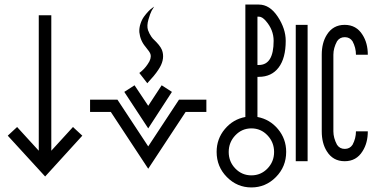

<svg xmlns="http://www.w3.org/2000/svg" viewBox="-20 -707 1650 842"><path d="M150 -640H205V-46L300 -150L341 -112L178 67L14 -112L55 -150L150 -46Z M630 -65 765 -270H885V-216H794L630 33L466 -216H375V-270H495ZM630 -243 689 -333 734 -304 630 -144 525 -304 570 -333ZM626 -342 591 -387Q613 -403 628 -426Q645 -450 640 -469Q638 -478 618 -502Q595 -529 591 -566Q590 -584 596 -602.5Q602 -621 611.5 -634Q621 -647 631 -657.5Q641 -668 649 -673L656 -678Q651 -671 645 -660Q639 -649 631 -621.5Q623 -594 629 -575Q632 -567 635.5 -560Q639 -553 643.5 -546.5Q648 -540 650 -538Q652 -536 659 -529Q666 -522 666 -522Q689 -498 693 -479Q702 -442 675 -402Q666 -388 653.5 -373Q641 -358 633 -350Z M1056 -194V-687H1115Q1163 -687 1198 -634Q1233 -581 1233 -528Q1233 -452 1202 -411Q1171 -370 1115 -370H1109V-194Q1163 -184 1199 -141Q1235 -98 1235 -41Q1235 24 1190 69.5Q1145 115 1082.5 115Q1020 115 975 69.5Q930 24 930 -41Q930 -98 966 -141Q1002 -184 1056 -194ZM1153 32Q1182 2 1182 -40.5Q1182 -83 1153 -113.5Q1124 -144 1082.5 -144Q1041 -144 1012 -113.5Q983 -83 983 -40.5Q983 2 1012 32Q1041 62 1082.5 62Q1124 62 1153 32ZM1109 -634V-422H1115Q1180 -422 1180 -528Q1180 -576 1146 -615Q1130 -634 1115 -634Z M1277 -598H1329V0H1277ZM1593 -467H1541Q1541 -498 1526 -526Q1514 -544 1492 -544Q1470 -544 1458 -526Q1442 -496 1442 -467V-131Q1442 -102 1458 -72Q1470 -54 1492 -54Q1514 -54 1526 -72Q1541 -100 1541 -131H1593Q1593 -80 1570 -44Q1543 0 1491.5 0Q1440 0 1413 -44Q1391 -79 1391 -131V-467Q1391 -519 1413 -554Q1440 -598 1491.5 -598Q1543 -598 1570 -554Q1593 -518 1593 -467Z"/></svg>

Font: Astronomicon
Style: Regular
Weight: 400
Version: Version 1.1